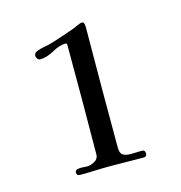

<svg xmlns="http://www.w3.org/2000/svg" viewBox="-75 -879 539 573"><g transform="rotate(-15 195.0 -592.0)"><path d="M311 -384Q311 -374 301 -374Q276 -374 250 -374.5Q224 -375 198 -375Q175 -375 151.5 -374Q128 -373 105 -373Q94 -373 94 -382Q94 -390 100.5 -391.5Q107 -393 112 -393Q117 -393 122 -392.5Q127 -392 131 -392Q142 -392 154.5 -399Q167 -406 167 -419Q167 -460 167.5 -501Q168 -542 168 -583V-757Q168 -763 164 -763Q145 -763 122 -750Q99 -737 78 -737Q74 -737 70.5 -741.5Q67 -746 67 -750Q67 -760 76 -763Q86 -767 96 -769Q106 -771 116 -773Q137 -779 157.5 -786Q178 -793 198 -800Q203 -802 212.5 -806.5Q222 -811 227 -811Q232 -811 233.5 -805.5Q235 -800 235 -796Q235 -749 234.5 -701Q234 -653 234 -606V-423Q234 -405 242.5 -399.5Q251 -394 267 -394Q275 -394 283.5 -394.5Q292 -395 300 -395Q311 -395 311 -384Z"/></g></svg>

Font: Kaisei Tokumin Medium
Style: Regular
Weight: 500
Designer: Font-Kai,
Foundry: KAZUO KANAI
Version: Version 5.003